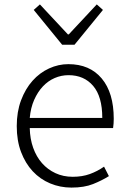

<svg xmlns="http://www.w3.org/2000/svg" viewBox="-20 -838 578 871"><path d="M304 13Q253 13 207.5 -6Q162 -25 128.5 -61Q95 -97 75.5 -148.5Q56 -200 56 -266Q56 -331 75.5 -383Q95 -435 127.5 -471.5Q160 -508 202.5 -527.5Q245 -547 290 -547Q387 -547 441.5 -482Q496 -417 496 -299Q496 -277 493 -257H115Q116 -208 130.5 -167.5Q145 -127 170.5 -98Q196 -69 231.5 -52.5Q267 -36 310 -36Q353 -36 387.5 -48.5Q422 -61 452 -82L474 -39Q442 -19 402 -3Q362 13 304 13ZM444 -303Q444 -400 402.5 -448.5Q361 -497 291 -497Q258 -497 228 -484Q198 -471 174.5 -446Q151 -421 135 -385Q119 -349 115 -303ZM133 -793 161 -818 288 -682H292L419 -818L447 -793L318 -635H262Z"/></svg>

Font: Kinto Sans Light
Style: Regular
Weight: 300
Designer: Authors: Ryoko NISHIZUKA  (kana & ideographs); Paul D. Hunt (Latin, Greek & Cyrillic); Wenlong ZHANG  (bopomofo); Sandol
Foundry: Adobe Systems Incorporated, ookami Inc.
Version: Version 0.001